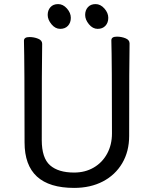

<svg xmlns="http://www.w3.org/2000/svg" viewBox="-20 -894 750 938"><path d="M342 24Q100 24 100 -198Q100 -586 97 -695Q97 -713 124 -713Q146 -713 166 -705Q186 -697 186 -680Q184 -584 184 -210Q184 -122 224.5 -86.5Q265 -51 342 -51Q396 -51 438 -75.5Q480 -100 503.5 -143.5Q527 -187 527 -242Q527 -595 524 -697Q524 -715 551 -715Q573 -715 593 -707Q613 -699 613 -682Q611 -594 611 -230Q611 -154 577 -96.5Q543 -39 482.5 -7.5Q422 24 342 24ZM312 -768Q298 -753 274 -753Q250 -753 231.5 -775.5Q213 -798 213 -821Q213 -844 226.5 -859Q240 -874 264 -874Q288 -874 307 -852.5Q326 -831 326 -807Q326 -783 312 -768ZM495 -768Q481 -753 457 -753Q433 -753 414.5 -775.5Q396 -798 396 -821Q396 -844 409.5 -859Q423 -874 447 -874Q471 -874 490 -852.5Q509 -831 509 -807Q509 -783 495 -768Z"/></svg>

Font: LXGW WenKai Medium
Style: Regular
Weight: 500
Designer: LXGW / Fontworks Inc.
Foundry: LXGW / Fontworks Inc.
Version: Version 1.501; October 10, 2024